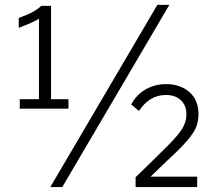

<svg xmlns="http://www.w3.org/2000/svg" viewBox="-20 -755 875 775"><path d="M615.2 -735.4 183.1 0H231.4L663.6 -735.4ZM59.6 -354.5V-316.4H256.3V-354.5H186V-731.4H146.5Q119.6 -704.6 55.7 -682.6V-642.6Q118.7 -666.5 137.2 -679.7V-354.5ZM527.3 -39.6V0H775.9V-42H587.9Q589.4 -43.5 643.1 -95.2Q688 -137.7 691.4 -141.1Q740.2 -188 760.7 -220.7Q781.2 -252.9 781.2 -294.9Q781.2 -350.6 744.6 -383.3Q707.5 -415.5 650.4 -415.5Q605 -415.5 567.4 -394Q529.3 -371.6 509.8 -333L541 -307.1Q583 -371.6 649.9 -371.6Q687.5 -371.6 710 -350.6Q732.4 -329.6 732.4 -293.5Q732.4 -264.6 716.8 -237.8Q701.7 -211.9 659.7 -169.4Q596.7 -106.4 527.3 -39.6Z"/></svg>

Font: My Font
Style: ExtraLight
Weight: 500
Designer: Vernon Adams
Foundry: newtypography
Version: Version 0.001